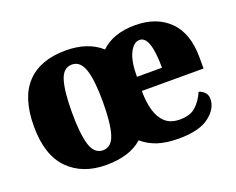

<svg xmlns="http://www.w3.org/2000/svg" viewBox="-94 -714 1089 886"><g transform="rotate(-20 450.0 -270.5)"><path d="M292 10Q176 10 107 -60Q38 -130 38 -271Q38 -412 104 -481.5Q170 -551 295 -551Q403 -551 468 -493Q528 -551 635 -551Q741 -551 803 -489.5Q865 -428 865 -309V-255H562Q562 -202 573.5 -160.5Q585 -119 611.5 -95Q638 -71 683 -71Q735 -71 762.5 -97Q790 -123 807 -162Q824 -157 835.5 -144.5Q847 -132 847 -113Q847 -65 798 -27.5Q749 10 649 10Q587 10 545 -4Q503 -18 470 -46Q408 10 292 10ZM301 -59Q343 -59 359.5 -112Q376 -165 376 -270Q376 -376 358.5 -428Q341 -480 300 -480Q257 -480 241 -427.5Q225 -375 225 -271Q225 -167 241.5 -113Q258 -59 301 -59ZM686 -324Q686 -480 632 -480Q603 -480 583 -440Q563 -400 563 -324Z"/></g></svg>

Font: Noto Serif Thai SemiCondensed Black
Style: Regular
Weight: 900
Width: 4
Designer: Monotype Design Team
Foundry: Monotype Imaging Inc.
Version: Version 2.002; ttfautohint (v1.8.4.7-5d5b)